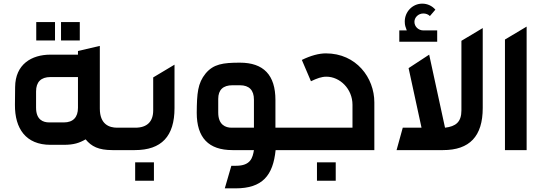

<svg xmlns="http://www.w3.org/2000/svg" viewBox="-20 -824 2971 1054"><path d="M597 0H666V-123H623C580 -123 528 -141 528 -228V-572L408 -544V-524H257C153 -524 64 -471 63 -346L62 -249C61 -118 122 -29 257 -29H331C385 -29 415 -39 450 -59C482 -20 521 0 597 0ZM178 -233V-322C178 -374 205 -401 257 -401H408V-232C408 -180 381 -152 331 -152H250C217 -152 178 -166 178 -233ZM179 -602H282V-703H179ZM315 -602H418V-703H315Z M723 -123H636V0H720C867 0 938 -76 938 -231V-469L821 -399V-218C821 -156 787 -123 723 -123ZM722 168H825V67H722Z M1214 210H1273C1421 210 1479 139 1493 0H1584V-123H1492V-275C1492 -412 1427 -480 1297 -480C1203 -480 1152 -472 1109 -421C1065 -367 1061 -312 1060 -205C1060 -68 1125 0 1256 0H1374C1367 42 1356 86 1276 86H1250ZM1178 -206V-281C1178 -331 1205 -356 1256 -356H1297C1348 -356 1374 -329 1374 -277V-123H1251C1219 -123 1178 -138 1178 -206Z M1554 -123V0H2035V-262C2035 -397 1936 -531 1769 -531C1731 -531 1686 -519 1637 -495L1687 -378C1721 -394 1744 -403 1772 -403C1846 -403 1915 -336 1915 -249V-123ZM1720 168H1823V67H1720Z M2213 -657H2172V-595H2380V-657H2304C2277 -657 2255 -678 2255 -704C2255 -729 2277 -750 2304 -750C2318 -750 2331 -745 2340 -736L2370 -771C2352 -792 2326 -804 2298 -804C2245 -804 2202 -760 2202 -706C2202 -684 2206 -677 2213 -657ZM2157 0H2412C2558 0 2630 -76 2630 -231V-670L2513 -600V-218C2513 -154 2482 -130 2423 -123L2336 -524L2223 -450L2294 -123H2191Z M2752 -607V0H2871V-678Z"/></svg>

Font: All Genders v4
Style: Regular
Weight: 400
Designer: Rassam Alawdi
Foundry: Rassam Art
Version: Version 3.100;FEAKit 1.0